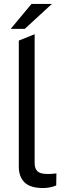

<svg xmlns="http://www.w3.org/2000/svg" viewBox="-20 -943 322 970"><path d="M198 7Q133 7 104 -21.5Q75 -50 75 -101V-738L155 -770V-120Q155 -91 169.5 -77.5Q184 -64 220 -64Q229 -64 240.5 -64.5Q252 -65 265 -67L264 -6Q247 1 230 4Q213 7 198 7ZM34 -797 139 -923H242L105 -797Z"/></svg>

Font: REM Light
Style: Regular
Weight: 300
Designer: Octavio Pardo
Foundry: Ashler Design
Version: Version 1.005;gftools[0.9.28]